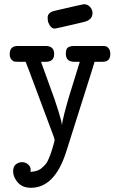

<svg xmlns="http://www.w3.org/2000/svg" viewBox="-20 -661 565 907"><path d="M25.9 -405.8Q25.9 -443.8 64 -443.8H195.8Q235.8 -443.8 235.8 -405.8Q235.8 -368.7 195.8 -369.1H173.8L237.8 -191.9L255.9 -136.2L269 -90.8L272.9 -69.8Q273.9 -85.9 284.9 -128.4Q295.9 -170.9 307.4 -209Q318.8 -247.1 335.9 -301Q353 -355 356.9 -369.1H331.1Q291 -369.1 291 -407.2Q291 -430.2 301.5 -437Q312 -443.8 331.1 -443.8H462.9Q472.7 -443.8 479.7 -442.4Q486.8 -440.9 493.9 -431.9Q501 -422.9 501 -405.8Q501 -368.7 463.9 -369.1H426.8Q423.8 -360.4 418.9 -343.3Q414.1 -326.2 411.1 -317.9L293 55.2Q238.8 226.1 126 226.1Q85.9 226.1 64 200.9Q42 175.8 42 147.9Q42 125 55.4 115Q68.8 105 84 105Q100.1 105 112.5 115.5Q125 126 125 141.1Q125 147.9 124 150.9Q141.1 149.9 154.5 145.5Q168 141.1 178.5 131.6Q189 122.1 196 114Q203.1 106 209.5 90.1Q215.8 74.2 219 66.7Q222.2 59.1 227.5 40.5Q232.9 22 233.9 18.1Q237.8 6.8 237.8 1Q237.8 -3.9 233.9 -15.1L115.2 -333Q113.3 -338.9 108.2 -350.8Q103 -362.8 101.1 -369.1H65.9Q54.7 -369.1 48.3 -370.1Q42 -371.1 33.9 -379.9Q25.9 -388.7 25.9 -405.8ZM205.1 -578.1Q205.1 -602.1 237.8 -609.9Q369.6 -640.6 376 -641.1Q394 -641.1 405.5 -628.2Q417 -615.2 417 -599.1Q417 -566.9 376 -557.1Q246.1 -526.4 239.7 -525.9Q224.6 -525.9 215.8 -540Q207 -554.2 206.1 -563.2Q205.1 -572.3 205.1 -578.1Z"/></svg>

Font: CMU Typewriter Text
Style: Bold
Weight: 700
Version: Version 0.7.0